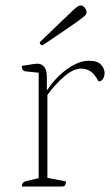

<svg xmlns="http://www.w3.org/2000/svg" viewBox="-20 -685 404 705"><path d="M60 0Q60 -16 76 -20L122 -31V-418L74 -423Q60 -424 60 -443Q89 -448 100.5 -449.5Q112 -451 119 -451Q133 -451 142.5 -439Q152 -427 152 -404V-355H154Q185 -402 227.5 -432Q270 -462 306 -462Q338 -462 351 -447.5Q364 -433 364 -417Q364 -405 358 -395.5Q352 -386 342 -386Q326 -415 311 -424Q296 -433 279 -433Q249 -433 216 -404.5Q183 -376 154 -336V-32L222 -19Q222 -9 219 -4.5Q216 0 205 0ZM137 -519Q126 -519 126 -530Q177 -579 205.5 -606.5Q234 -634 247.5 -646.5Q261 -659 266.5 -662Q272 -665 276 -665Q284 -665 291 -657Q298 -649 298 -639Q298 -635 294.5 -630.5Q291 -626 276.5 -615Q262 -604 229 -581.5Q196 -559 137 -519Z"/></svg>

Font: Petrona Thin
Style: Regular
Weight: 100
Designer: Ringo R. Seeber
Foundry: Ringo R. Seeber
Version: Version 2.001; ttfautohint (v1.8.3)